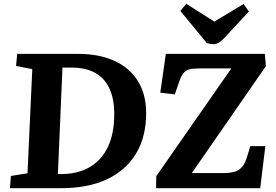

<svg xmlns="http://www.w3.org/2000/svg" viewBox="-20 -985 1447 1005"><path d="M32 0 37 -64 124 -78 149 -623 64 -640 70 -703H388Q499 -703 579 -666.5Q659 -630 702 -560.5Q745 -491 745 -393Q745 -269 692 -181Q639 -93 539.5 -46.5Q440 0 300 0ZM283 -74H301Q387 -74 449 -110Q511 -146 544.5 -215.5Q578 -285 578 -387Q578 -468 552.5 -522.5Q527 -577 477.5 -604Q428 -631 358 -631H307ZM1372 -639 984 -79H1145Q1180 -79 1204.5 -85Q1229 -91 1246.5 -110.5Q1264 -130 1276 -173L1290 -220H1369L1342 0H797L798 -63L1191 -627H1026Q992 -627 971.5 -622Q951 -617 938.5 -600Q926 -583 914 -546L895 -491L819 -500L848 -703H1366ZM924 -928 955 -965 1102 -872 1255 -964 1283 -925 1152 -784Q1137 -768 1124 -761Q1111 -754 1097 -754Q1088 -754 1079 -755.5Q1070 -757 1062 -760Z"/></svg>

Font: Literata 18pt
Style: Bold Italic
Weight: 700
Italic angle: -2°
Designer: Latin by Veronika Burian and Jose Scaglione. Greek by Irene Vlachou. Cyrillic by Vera Evstafieva
Foundry: TypeTogether
Version: Version 3.103;gftools[0.9.29]